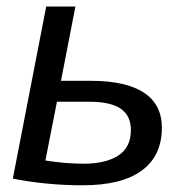

<svg xmlns="http://www.w3.org/2000/svg" viewBox="-20 -548 566 578"><path d="M467.3 -163.6Q467.3 -79.1 407 -34.7Q346.7 9.8 229 9.8Q120.1 9.8 18.6 -10.3L119.1 -528.3H207L163.6 -304.7H253.4Q359.4 -304.7 413.3 -269Q467.3 -233.4 467.3 -163.6ZM116.7 -64.9Q176.8 -55.2 231.9 -55.2Q297.9 -55.2 335.9 -79.6Q374 -104 374 -156.7Q374 -199.7 343.5 -220.7Q313 -241.7 248.5 -241.7H151.4Z"/></svg>

Font: Arimo
Style: Italic
Weight: 400
Italic angle: -12°
Designer: Steve Matteson
Foundry: Monotype Imaging Inc.
Version: Version 1.33